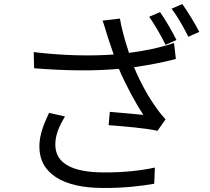

<svg xmlns="http://www.w3.org/2000/svg" viewBox="-20 -882 1040 951"><path d="M773 -822 719 -799C746 -761 780 -701 800 -660L854 -684C834 -725 798 -786 773 -822ZM883 -862 830 -839C859 -801 891 -744 913 -700L967 -724C948 -762 910 -824 883 -862ZM302 -305 223 -323C195 -264 175 -212 175 -156C175 -21 295 48 485 49C597 50 681 39 744 28L747 -52C678 -37 591 -27 490 -28C341 -29 254 -71 254 -166C254 -213 272 -256 302 -305ZM147 -624 149 -544C307 -531 450 -530 569 -541C604 -458 652 -371 690 -313C654 -317 580 -323 524 -328L518 -262C590 -257 711 -246 760 -234L800 -291C785 -307 770 -325 757 -344C719 -395 675 -473 644 -549C711 -559 790 -573 851 -590L842 -669C774 -646 691 -629 619 -620C600 -678 581 -743 574 -790L488 -780C498 -753 506 -723 513 -701L543 -612C434 -604 294 -606 147 -624Z"/></svg>

Font: Noto Sans HK
Style: Regular
Weight: 400
Designer: Ryoko NISHIZUKA 西塚涼子 (kana, bopomofo & ideographs); Paul D. Hunt (Latin, Greek & Cyrillic); Sandoll Communications 산돌커뮤니
Foundry: Adobe
Version: Version 2.004;hotconv 1.0.118;makeotfexe 2.5.65603